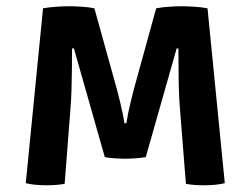

<svg xmlns="http://www.w3.org/2000/svg" viewBox="-20 -574 784 600"><path d="M114.5 -548Q133.5 -551.5 156.5 -553Q179.5 -554.5 196 -554.5Q212 -554.5 235.5 -553Q259 -551.5 275 -548L341.5 -308.5Q347 -289.5 355.8 -253.2Q364.5 -217 369 -189H375Q379 -217 387.8 -253Q396.5 -289 402 -308.5L468 -548Q485.5 -551.5 508.5 -553Q531.5 -554.5 547 -554.5Q563 -554.5 587.2 -553Q611.5 -551.5 628.5 -548L682.5 -1.5Q655 5 618.5 5Q604.5 5 589.2 4Q574 3 561 0.5L542.5 -232Q540 -260 539 -295Q538 -330 538 -363.8Q538 -397.5 537.5 -422.5H532L435.5 -83Q421.5 -80.5 402.8 -79.2Q384 -78 371 -78Q357 -78 338.5 -79.2Q320 -80.5 307.5 -83L211 -422.5H205Q205 -397.5 204.8 -363.8Q204.5 -330 203.5 -295Q202.5 -260 200 -231.5L182 0.5Q156 5 125 5Q87.5 5 60.5 -1.5Z"/></svg>

Font: Signika Negative SC SemiBold
Style: Regular
Weight: 600
Designer: Anna Giedryś
Foundry: Anna Giedryś
Version: Version 2.000; ttfautohint (v1.8.3) -l 8 -r 50 -G 200 -x 9 -